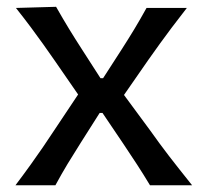

<svg xmlns="http://www.w3.org/2000/svg" viewBox="-20 -550 614 570"><path d="M25.9 0Q52.7 -35.6 71.8 -62.3Q90.8 -88.9 106.9 -112.3Q123 -135.7 140.6 -162.6L211.9 -269.5L143.1 -369.1Q124.5 -396 107.9 -419.2Q91.3 -442.4 72.3 -468Q53.2 -493.7 27.3 -526.4L146.5 -529.8Q167 -493.7 185.1 -464.1Q203.1 -434.6 224.6 -401.4L278.3 -317.9H286.1L340.3 -401.9Q361.3 -434.6 378.4 -462.9Q395.5 -491.2 415 -526.4H534.7Q508.3 -492.2 489.7 -467.8Q471.2 -443.4 455.6 -421.6Q439.9 -399.9 420.9 -373L348.1 -268.1L426.3 -162.1Q453.6 -123.5 481.2 -87.6Q508.8 -51.8 550.3 0H425.3Q405.3 -33.2 387.2 -61Q369.1 -88.9 346.2 -123L284.2 -214.8H275.9L220.2 -127Q197.8 -91.8 180.7 -63.5Q163.6 -35.2 144.5 0Z"/></svg>

Font: Pinar DS1 Medium
Style: Regular
Weight: 500
Designer: Amin Abedi
Version: Version 3.000